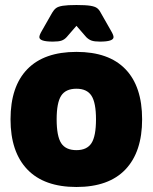

<svg xmlns="http://www.w3.org/2000/svg" viewBox="-20 -738 609 766"><path d="M285 8Q156 8 89 -62Q22 -132 22 -262Q22 -393 89 -462Q156 -531 285 -531Q414 -531 480.5 -462Q547 -393 547 -262Q547 -132 480.5 -62Q414 8 285 8ZM285 -139Q327 -139 345 -167Q363 -195 363 -262Q363 -328 345 -356Q327 -384 285 -384Q242 -384 224 -356Q206 -328 206 -262Q206 -195 224 -167Q242 -139 285 -139ZM191 -572Q137 -572 137 -590Q137 -598 147 -615L188 -687Q195 -699 203.5 -705.5Q212 -712 230.5 -715Q249 -718 285 -718Q322 -718 340.5 -715Q359 -712 367.5 -705.5Q376 -699 382 -687L423 -615Q433 -598 433 -590Q433 -572 379 -572Q357 -572 345.5 -576Q334 -580 324 -590L285 -635L246 -590Q237 -580 225.5 -576Q214 -572 191 -572Z"/></svg>

Font: Asap Black
Style: Regular
Weight: 900
Designer: Pablo Cosgaya
Foundry: Omnibus-Type
Version: Version 3.001; ttfautohint (v1.8.4.7-5d5b)